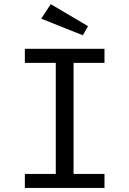

<svg xmlns="http://www.w3.org/2000/svg" viewBox="-20 -930 640 950"><path d="M497 -688.5V-619H344V-69.5H497V0H103V-69.5H256V-619H103V-688.5ZM231 -909.5 415.5 -800.5 390 -755.5 184 -837.5Z"/></svg>

Font: Fira Code Light
Style: Regular
Weight: 400
Monospace: yes
Version: Version 5.002